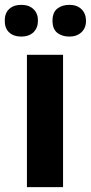

<svg xmlns="http://www.w3.org/2000/svg" viewBox="-33 -772 375 792"><path d="M227.1 0H78.1V-545.9H227.1ZM253.9 -752Q284.2 -752 302.7 -734.4Q321.3 -716.8 321.8 -686.5Q321.8 -656.2 302.7 -638.7Q283.7 -621.1 253.4 -621.1Q222.7 -621.1 203.1 -636.7Q183.6 -652.3 183.6 -686.5Q183.6 -720.7 203.1 -736.3Q222.7 -752 253.9 -752ZM-13.2 -686.5Q-13.7 -717.8 4.9 -734.9Q23.4 -752 55.2 -752Q86.9 -752 105.5 -733.9Q124 -715.8 123.5 -686.5Q123.5 -657.2 105 -638.7Q85.9 -621.1 54.7 -621.1Q23.4 -621.1 4.9 -638.2Q-13.7 -655.3 -13.2 -686.5Z"/></svg>

Font: OpenSans-Bold
Style: Bold
Weight: 700
Foundry: Ascender Corporation
Version: Version 1.10